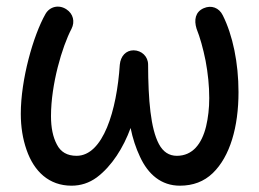

<svg xmlns="http://www.w3.org/2000/svg" viewBox="-20 -532 797 590"><path d="M184.1 -503.4C161.1 -518.6 132.8 -512.2 119.6 -488.8C82 -422.4 43.9 -287.6 43.9 -182.6C43.9 -142.1 49.8 -105.5 61.5 -71.8C84.5 -4.9 130.9 38.6 199.7 38.6C228 38.6 253.9 30.3 277.3 13.2C323.7 -21.5 359.4 -78.6 381.3 -138.7C387.7 -106.9 397.5 -77.1 410.2 -50.3C435.1 3.9 475.6 38.6 532.7 38.6C573.2 38.6 606.9 25.9 633.8 0C687 -51.3 712.9 -142.1 712.9 -249C712.9 -338.4 695.3 -423.8 664.6 -484.9C653.3 -508.3 629.4 -517.1 606 -506.8C580.1 -495.6 575.7 -470.7 584 -443.8C594.7 -417 604 -383.8 611.8 -345.2C619.1 -306.2 623 -268.1 623 -230.5C623 -199.2 619.6 -170.4 613.3 -143.6C600.1 -89.8 571.8 -53.2 523.4 -53.2C499.5 -53.2 481 -65.4 468.3 -89.4C442.9 -137.2 435.5 -224.6 435.1 -333.5C435.1 -358.4 415.5 -377 390.6 -377.4C367.2 -377.4 350.6 -359.9 348.1 -333C338.9 -192.4 296.9 -53.2 215.3 -53.2C186.5 -53.2 166.5 -64.9 154.8 -87.9C142.6 -110.8 136.7 -139.6 136.7 -175.3C136.7 -272.9 170.9 -388.7 199.7 -443.4C210.9 -465.3 205.1 -489.7 184.1 -503.4Z"/></svg>

Font: Mikhak Medium
Style: Regular
Weight: 500
Designer: Amin Abedi
Version: Version 3.2